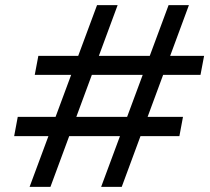

<svg xmlns="http://www.w3.org/2000/svg" viewBox="-20 -726 817 746"><path d="M373 0 635 -706H714L453 0ZM95 0 357 -706H437L176 0ZM35 -197 49 -272H691L677 -197ZM115 -435 129 -509H773L759 -435Z"/></svg>

Font: DM Sans 9pt
Style: Italic
Weight: 400
Italic angle: -10°
Designer: Colophon Foundry, Jonny Pinhorn
Foundry: Colophon Foundry
Version: Version 4.004